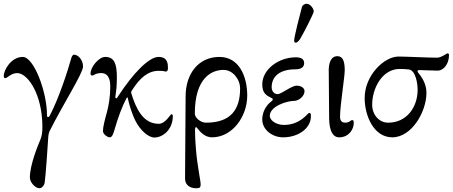

<svg xmlns="http://www.w3.org/2000/svg" viewBox="-27 -717 2411 1022"><path d="M237 -100C235 -96 232 -94 228 -94C223 -94 223 -102 223 -107C223 -226 154 -414 94 -414C33 -414 -7 -345 -7 -313C-7 -303 -4 -301 3 -301C10 -301 33 -328 64 -328C117 -328 186 -231 197 -84C199 -53 202 -7 188 26C176 54 132 160 132 228C132 254 161 285 183 285C194 285 208 273 211 254C215 232 229 40 230 11C230 7 232 -8 237 -19C310 -165 415 -327 415 -363C415 -398 389 -426 367 -426C359 -426 354 -414 352 -406C334 -341 286 -192 237 -100Z M672 -220C670 -226 671 -229 676 -237C718 -303 761 -340 818 -340C856 -340 845 -336 855 -336C863 -336 867 -344 867 -352C867 -375 867 -414 817 -414C766 -414 682 -328 602 -205C595 -194 595 -194 592 -194C589 -194 586 -197 587 -201C592 -238 595 -255 595 -307C595 -376 582 -414 533 -414C498 -414 455 -359 455 -327C455 -317 458 -315 465 -315C472 -315 481 -328 512 -328C558 -328 560 -277 560 -256C560 -204 552 -156 542 -119C531 -80 521 -41 521 -20C521 -1 547 14 557 14C571 14 577 -8 583 -28C601 -90 621 -146 645 -192C649 -199 652 -201 653 -196C660 -160 677 -106 696 -70C720 -24 762 15 795 15C838 15 893 -25 893 -100C893 -104 891 -109 885 -109C880 -109 854 -58 818 -58C733 -58 696 -142 672 -220Z M1251 -246C1251 -132 1200 -64 1069 -64C1041 -64 1010 -90 1010 -112C1010 -302 1099 -345 1163 -345C1212 -345 1251 -295 1251 -246ZM1011 -22C1011 -39 1015 -45 1021 -37C1040 -12 1066 14 1101 14C1211 14 1289 -98 1289 -208C1289 -312 1245 -414 1141 -414C1030 -414 961 -325 961 -204C961 -129 958 209 958 234C958 269 986 285 1016 285C1035 285 1041 283 1041 263C1041 245 1023 164 1016 78C1013 43 1011 7 1011 -22Z M1572 -512C1593 -548 1643 -646 1643 -656C1643 -672 1624 -697 1605 -697C1597 -697 1583 -691 1580 -679C1570 -643 1539 -521 1539 -503C1539 -494 1539 -490 1548 -490C1556 -490 1566 -502 1572 -512ZM1628 -99C1628 -112 1626 -116 1618 -116C1612 -116 1572 -52 1485 -52C1439 -52 1409 -79 1409 -100C1409 -151 1499 -180 1539 -180C1562 -180 1594 -204 1594 -232C1594 -248 1577 -261 1552 -261C1524 -261 1471 -216 1451 -216C1434 -216 1419 -230 1419 -252C1419 -315 1468 -348 1545 -348C1575 -348 1592 -359 1592 -381C1592 -403 1575 -412 1548 -412C1454 -412 1369 -346 1369 -268C1369 -220 1392 -208 1419 -195C1429 -190 1426 -184 1417 -177C1407 -170 1369 -137 1369 -81C1369 -26 1423 14 1480 14C1559 14 1628 -32 1628 -99Z M1808 -343C1808 -391 1798 -418 1769 -418C1731 -418 1721 -374 1723 -332L1725 -86C1726 -19 1745 14 1779 14C1829 14 1856 -28 1856 -62C1856 -73 1855 -78 1846 -78C1843 -78 1832 -64 1811 -64C1797 -64 1783 -70 1783 -95C1783 -155 1808 -307 1808 -343Z M2061 14C2165 14 2243 -123 2243 -223C2243 -276 2212 -314 2199 -330C2192 -338 2196 -344 2203 -344C2210 -344 2289 -341 2303 -341C2332 -341 2363 -374 2363 -424C2363 -429 2361 -433 2355 -433C2350 -433 2323 -410 2299 -410C2247 -410 2136 -416 2094 -416C2018 -416 1914 -316 1914 -195C1914 -102 1962 14 2061 14ZM1954 -160C1954 -245 2006 -350 2101 -350C2114 -350 2139 -349 2151 -347C2186 -340 2196 -272 2196 -239C2196 -149 2140 -64 2039 -64C1991 -64 1954 -106 1954 -160Z"/></svg>

Font: EB Garamond SC 08
Style: Regular
Weight: 400
Version: Version 0.016